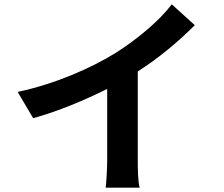

<svg xmlns="http://www.w3.org/2000/svg" viewBox="-20 -828 1040 892"><path d="M620 -87V-496C720 -560 809 -635 885 -711L778 -808C722 -733 618 -646 517 -582C406 -513 237 -438 62 -401L134 -279C251 -311 374 -363 478 -415V-87C478 -42 474 19 471 44H629C621 20 620 -43 620 -87Z"/></svg>

Font: Spoqa Han Sans Neo Bold
Style: Bold
Weight: 700
Designer: [Spoqa Han Sans Neo] Dong-huui Kim  Younghwa Kang  Yujin Lee  [Noto Sans] Ryoko NISHIZUKA  (kana & ideographs); Paul D. 
Foundry: Spoqa (http://www.spoqa-han-sans.com)
Version: Version 1.100;hotconv 1.0.109;makeotfexe 2.5.65596